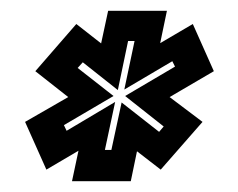

<svg xmlns="http://www.w3.org/2000/svg" viewBox="-20 -784 442 356"><path d="M113.5 -448 125.5 -504.5 66 -469.5 26.5 -558 106.5 -604 45.5 -652 121.5 -739.5 167.5 -703.5 180.5 -764H289.5L277 -704L337.5 -739.5L376.5 -652L294.5 -604L355.5 -558L278 -469.5L234 -503.5L222.5 -448ZM174.5 -506H186.5L205.5 -594L275 -539.5L283.5 -549.5L212 -606L304.5 -660.5L299.5 -670.5L210.5 -618L229.5 -708H217.5L198.5 -617L133.5 -668.5L124 -658L190.5 -606L98.5 -552L103.5 -541.5L193.5 -595Z"/></svg>

Font: Tourney Thin
Style: Italic
Weight: 100
Italic angle: -12°
Designer: Tyler Finck
Foundry: Etcetera Type Co
Version: Version 1.015